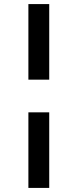

<svg xmlns="http://www.w3.org/2000/svg" viewBox="-20 -720 380 940"><path d="M119 -170H221V200H119ZM119 -700H221V-330H119Z"/></svg>

Font: .
Style: 
Weight: 500
Designer: A.Korolkova, Vitaly Kuzmin
Foundry: ParaType Ltd
Version: Version 1.000; Glyphs 3.2, build 3192.0